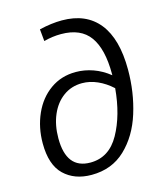

<svg xmlns="http://www.w3.org/2000/svg" viewBox="-116 -864 824 959"><g transform="rotate(-15 296.0 -384.0)"><path d="M550 -453Q550 -336 517 -230.5Q484 -125 414 -58.5Q344 8 239 8Q151 8 97 -44Q43 -96 43 -207Q43 -289 74 -358.5Q105 -428 162 -468.5Q219 -509 294 -509Q339 -509 383 -493.5Q427 -478 467 -446V-453Q467 -582 420.5 -646.5Q374 -711 272 -711Q227 -711 183 -699L177 -761Q240 -776 294 -776Q419 -776 484.5 -694Q550 -612 550 -453ZM464 -380Q429 -412 389.5 -429.5Q350 -447 310 -447Q255 -447 213 -416.5Q171 -386 148 -332.5Q125 -279 125 -211Q125 -53 249 -53Q346 -53 399 -148Q452 -243 464 -380Z"/></g></svg>

Font: Bitter Pro
Style: Italic
Weight: 400
Italic angle: -9°
Designer: Sol Matas, and Bitter project Authors
Foundry: Sol Matas
Version: Version 1.010